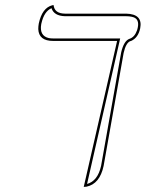

<svg xmlns="http://www.w3.org/2000/svg" viewBox="-20 -570 576 759"><path d="M468.8 -360.8 389.6 85.9Q374.5 157.2 321.8 168Q315.9 168.9 311 168.9L442.9 -408.2H189.9Q133.3 -408.2 131.3 -455.1Q131.3 -465.8 133.3 -477.1Q146.5 -539.1 187 -549.3Q191.9 -550.3 191.9 -549.8Q195.3 -516.6 236.8 -516.1H478.5Q545.4 -514.6 534.2 -458Q526.4 -420.9 498.5 -408.2Q496.1 -407.2 494.6 -407.2Q477.5 -399.9 468.8 -360.8ZM459 -362.8Q469.7 -408.7 491.7 -416.5Q512.2 -422.9 522 -450.7Q523.9 -456.1 524.4 -460Q531.7 -493.7 507.3 -502Q503.4 -502.9 500 -503.9Q490.2 -505.9 478.5 -505.9H236.8Q193.4 -507.3 183.6 -537.6Q154.3 -524.9 143.6 -477.1Q143.1 -475.6 143.1 -475.1Q134.8 -428.2 173.3 -419.4Q181.6 -418 189.9 -418H455.1L324.2 157.2Q366.2 145.5 379.4 86.4Q379.9 85 379.9 84Z"/></svg>

Font: Linux Biolinum Outline O
Style: Italic
Weight: 400
Italic angle: -12°
Designer: Philipp H. Poll
Foundry: Philipp H. Poll
Version: Version 0.6.2